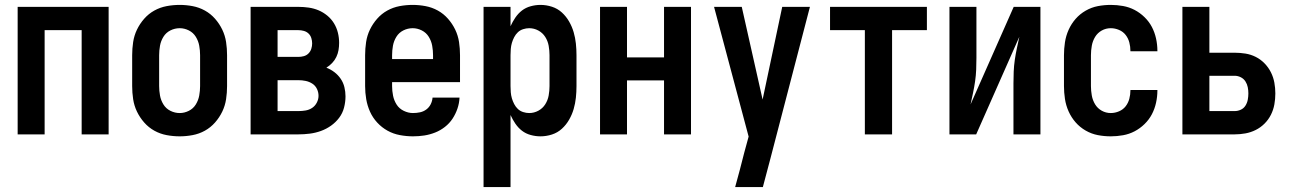

<svg xmlns="http://www.w3.org/2000/svg" viewBox="-20 -548 5265 783"><path d="M52 0V-520H423V0H313V-425H162V0Z M713 8Q686 8 659.5 3Q633 -2 609.5 -15Q586 -28 568 -48.5Q550 -69 538.5 -93Q527 -117 523 -143.5Q519 -170 519 -197V-323Q519 -350 523 -376.5Q527 -403 538.5 -427Q550 -451 568 -471.5Q586 -492 609.5 -505Q633 -518 659.5 -523Q686 -528 713 -528Q739 -528 765.5 -523Q792 -518 815.5 -505Q839 -492 857 -471.5Q875 -451 886.5 -427Q898 -403 902 -376.5Q906 -350 906 -323V-197Q906 -170 902 -143.5Q898 -117 886.5 -93Q875 -69 857 -48.5Q839 -28 815.5 -15Q792 -2 765.5 3Q739 8 713 8ZM713 -87Q732 -87 750 -96Q768 -105 778.5 -122Q789 -139 792.5 -158.5Q796 -178 796 -197V-323Q796 -342 792.5 -361.5Q789 -381 778.5 -398Q768 -415 750 -424Q732 -433 713 -433Q693 -433 675 -424Q657 -415 646.5 -398Q636 -381 632.5 -361.5Q629 -342 629 -323V-197Q629 -178 632.5 -158.5Q636 -139 646.5 -122Q657 -105 675 -96Q693 -87 713 -87Z M1002 0V-520H1197Q1218 -520 1239 -517Q1260 -514 1279 -506Q1298 -498 1314.5 -484.5Q1331 -471 1342 -453Q1353 -435 1358 -414.5Q1363 -394 1363 -373Q1363 -358 1360.5 -343.5Q1358 -329 1351.5 -315.5Q1345 -302 1334.5 -291Q1324 -280 1311 -272Q1329 -265 1344 -253.5Q1359 -242 1369.5 -226.5Q1380 -211 1384.5 -192.5Q1389 -174 1389 -155Q1389 -132 1383 -109Q1377 -86 1363 -67.5Q1349 -49 1330 -35.5Q1311 -22 1289 -14Q1267 -6 1243.5 -3Q1220 0 1197 0ZM1112 -316H1197Q1208 -316 1219 -319Q1230 -322 1238 -330Q1246 -338 1249.5 -349Q1253 -360 1253 -371Q1253 -382 1249.5 -393Q1246 -404 1238 -411.5Q1230 -419 1219 -422Q1208 -425 1197 -425H1112ZM1112 -95H1197Q1212 -95 1226.5 -97.5Q1241 -100 1253 -108Q1265 -116 1272 -129.5Q1279 -143 1279 -157Q1279 -172 1272.5 -185.5Q1266 -199 1253.5 -207Q1241 -215 1226.5 -218Q1212 -221 1197 -221H1112Z M1664 8Q1638 8 1611 3Q1584 -2 1560.5 -15Q1537 -28 1518.5 -48Q1500 -68 1489 -92.5Q1478 -117 1473.5 -143.5Q1469 -170 1469 -197V-323Q1469 -350 1473 -376.5Q1477 -403 1488.5 -427Q1500 -451 1518 -471.5Q1536 -492 1559.5 -505Q1583 -518 1609.5 -523Q1636 -528 1663 -528Q1689 -528 1715.5 -523Q1742 -518 1765.5 -505Q1789 -492 1807 -471.5Q1825 -451 1836.5 -427Q1848 -403 1852 -376.5Q1856 -350 1856 -323V-213H1579V-197Q1579 -177 1583 -157.5Q1587 -138 1597.5 -121.5Q1608 -105 1626.5 -96Q1645 -87 1664 -87Q1679 -87 1693 -90Q1707 -93 1718.5 -101.5Q1730 -110 1736.5 -123Q1743 -136 1744 -150H1854Q1853 -127 1845.5 -105Q1838 -83 1825.5 -64Q1813 -45 1794.5 -30.5Q1776 -16 1754.5 -7.5Q1733 1 1710.5 4.5Q1688 8 1664 8ZM1746 -307V-323Q1746 -342 1742.5 -361.5Q1739 -381 1728.5 -398Q1718 -415 1700 -424Q1682 -433 1663 -433Q1643 -433 1625 -424Q1607 -415 1596.5 -398Q1586 -381 1582.5 -361.5Q1579 -342 1579 -323V-307Z M1952 215V-520H2062V-441Q2070 -459 2081.5 -476Q2093 -493 2108.5 -505Q2124 -517 2144 -522.5Q2164 -528 2184 -528Q2208 -528 2231 -520.5Q2254 -513 2271.5 -497Q2289 -481 2301 -460Q2313 -439 2319.5 -416.5Q2326 -394 2328.5 -370.5Q2331 -347 2331 -323V-197Q2331 -173 2328.5 -149.5Q2326 -126 2319.5 -103.5Q2313 -81 2301 -60Q2289 -39 2271.5 -23Q2254 -7 2231 0.5Q2208 8 2184 8Q2164 8 2144 2.5Q2124 -3 2108.5 -15Q2093 -27 2081.5 -44Q2070 -61 2062 -79V215ZM2138 -87Q2158 -87 2175.5 -96.5Q2193 -106 2203.5 -122.5Q2214 -139 2217.5 -158.5Q2221 -178 2221 -197V-323Q2221 -342 2217.5 -361.5Q2214 -381 2203.5 -397.5Q2193 -414 2175.5 -423.5Q2158 -433 2138 -433Q2126 -433 2113.5 -429Q2101 -425 2092 -416.5Q2083 -408 2077 -396.5Q2071 -385 2067.5 -373Q2064 -361 2063 -348Q2062 -335 2062 -323V-197Q2062 -185 2063 -172Q2064 -159 2067.5 -147Q2071 -135 2077 -123.5Q2083 -112 2092 -103.5Q2101 -95 2113.5 -91Q2126 -87 2138 -87Z M2427 0V-520H2537V-314H2688V-520H2798V0H2688V-220H2537V0Z M2978 215Q2988 180 2997 145Q3006 110 3015 75L3033 9L2892 -520H3005L3090 -142L3170 -520H3283L3122 98L3091 215Z M3507 0V-425H3365V-520H3760V-425H3618V0Z M3852 0V-520H3962V-312Q3962 -288 3961 -264Q3960 -240 3956.5 -216Q3953 -192 3948 -168.5Q3943 -145 3938 -122L4114 -520H4223V0H4113V-208Q4113 -232 4114 -256Q4115 -280 4118.5 -304Q4122 -328 4127 -351.5Q4132 -375 4137 -398L3961 0Z M4510 8Q4483 8 4457 3Q4431 -2 4407.5 -15.5Q4384 -29 4366.5 -49Q4349 -69 4338 -93.5Q4327 -118 4323 -144.5Q4319 -171 4319 -197V-323Q4319 -349 4323 -375.5Q4327 -402 4338 -426.5Q4349 -451 4366.5 -471Q4384 -491 4407.5 -504.5Q4431 -518 4457 -523Q4483 -528 4510 -528Q4535 -528 4560 -523.5Q4585 -519 4607 -507.5Q4629 -496 4647.5 -478Q4666 -460 4677.5 -438Q4689 -416 4694.5 -391Q4700 -366 4700 -341V-339H4590V-340Q4590 -358 4585.5 -375Q4581 -392 4570.5 -405.5Q4560 -419 4543.5 -426Q4527 -433 4510 -433Q4490 -433 4473 -423.5Q4456 -414 4446 -397.5Q4436 -381 4432.5 -361.5Q4429 -342 4429 -323V-197Q4429 -178 4432.5 -158.5Q4436 -139 4446 -122.5Q4456 -106 4473 -96.5Q4490 -87 4510 -87Q4527 -87 4543.5 -94Q4560 -101 4570.5 -114.5Q4581 -128 4585.5 -145Q4590 -162 4590 -180V-181H4700V-179Q4700 -154 4694.5 -129Q4689 -104 4677.5 -82Q4666 -60 4647.5 -42Q4629 -24 4607 -12.5Q4585 -1 4560 3.5Q4535 8 4510 8Z M4802 0V-520H4912V-333H5015Q5037 -333 5059 -329.5Q5081 -326 5101 -316Q5121 -306 5137 -289.5Q5153 -273 5163 -253Q5173 -233 5177 -211Q5181 -189 5181 -167Q5181 -144 5177 -122Q5173 -100 5163 -80Q5153 -60 5137 -44Q5121 -28 5101 -18Q5081 -8 5059 -4Q5037 0 5015 0ZM4912 -95H5015Q5028 -95 5040 -100.5Q5052 -106 5059 -117Q5066 -128 5068.5 -141Q5071 -154 5071 -167Q5071 -180 5068.5 -192.5Q5066 -205 5059 -216Q5052 -227 5040 -233Q5028 -239 5015 -239H4912Z"/></svg>

Font: Iosevka QP
Style: Bold
Weight: 700
Designer: Belleve Invis
Foundry: Belleve Invis
Version: Version 20.0.0; ttfautohint (v1.8.4)